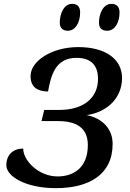

<svg xmlns="http://www.w3.org/2000/svg" viewBox="-20 -969 677 999"><path d="M538 -809C575 -809 602 -848 602 -905C602 -936 584 -949 560 -949C518 -949 495 -900 495 -851C495 -821 512 -809 538 -809ZM333 -809C370 -809 397 -848 397 -905C397 -936 380 -949 355 -949C314 -949 291 -900 291 -851C291 -821 309 -809 333 -809ZM271 10C441 10 566 -59 566 -220C566 -297 515 -353 431 -370C542 -386 615 -463 615 -563C615 -661 530 -724 387 -724C250 -724 139 -652 139 -573C139 -512 180 -493 230 -493C245 -575 267 -668 378 -668C462 -668 490 -620 490 -559C490 -460 416 -397 288 -397H210L196 -339H282C399 -339 437 -286 437 -214C437 -96 362 -51 280 -51C177 -51 99 -138 101 -196C48 -196 13 -164 13 -109C13 -51 114 10 271 10Z"/></svg>

Font: Noto Serif Semi
Style: Italic
Weight: 600
Italic angle: -12°
Designer: Monotype Design Team
Foundry: Monotype Imaging Inc.
Version: Version 1.901